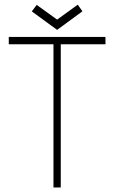

<svg xmlns="http://www.w3.org/2000/svg" viewBox="-20 -822 521 842"><path d="M214.5 -628H18.5V-660H442.5V-628H246.5V0H214.5ZM119.5 -772 141 -800.5 230.5 -736 321 -801.5 341.5 -772.5 230.5 -691Z"/></svg>

Font: League Spartan Extralight
Style: Regular
Weight: 200
Foundry: The League of Moveable Type
Version: Version 2.300; ttfautohint (v1.8.3)